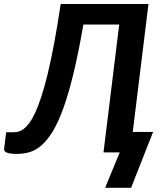

<svg xmlns="http://www.w3.org/2000/svg" viewBox="-53 -742 804 935"><path d="M692.5 -99.5 585.5 172.5H459L530 0H451L527.5 -622.5H353Q329.5 -486.5 305.5 -386.8Q281.5 -287 256.2 -217Q231 -147 204.5 -103.2Q178 -59.5 149.8 -34.8Q121.5 -10 91.5 -1.2Q61.5 7.5 29.5 7.5Q-5 7.5 -19.8 1.2Q-34.5 -5 -33 -17L-23 -98H13.5Q25 -98 37.2 -101.2Q49.5 -104.5 62.8 -114.5Q76 -124.5 90 -143.2Q104 -162 118.5 -193.5Q133 -225 148.2 -271Q163.5 -317 179 -381.2Q194.5 -445.5 210.5 -529.8Q226.5 -614 242.5 -722.5H670L593.5 -99.5Z"/></svg>

Font: Lato 2
Style: Bold Italic
Weight: 700
Italic angle: -7°
Designer: Lukasz Dziedzic with Adam Twardoch and Botio Nikoltchev
Foundry: tyPoland Lukasz Dziedzic
Version: Version 2.015; 2015-08-06; http://www.latofonts.com/